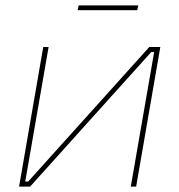

<svg xmlns="http://www.w3.org/2000/svg" viewBox="-20 -695 668 715"><path d="M141 -520H161L74 -19H85L536 -520H577L487 0H467L554 -501H543L92 0H51ZM273 -675H495L491 -657H269Z"/></svg>

Font: Fixel Italic Variable 20240409 Display Thin
Style: Italic
Weight: 100
Italic angle: -10°
Designer: AlfaBravo + MacPaw
Foundry: Kyrylo Tkachov, Marchela Mozhyna, Serhii Makarenko, Maria Weinstein, Zakhar Kryvoshyya
Version: Version 1.211;Glyphs 3.2 (3225)